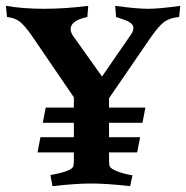

<svg xmlns="http://www.w3.org/2000/svg" viewBox="-22 -626 635 655"><path d="M230 -259V-294L86 -505Q62 -539 45.5 -552Q29 -565 2 -568L-2 -606Q58 -596 128.5 -596Q199 -596 279 -606L276 -568Q219 -556 219 -527Q219 -516 227 -504L326 -365L422 -504Q433 -519 433 -529.5Q433 -540 425.5 -546Q418 -552 408.5 -556Q399 -560 387.5 -563.5Q376 -567 374 -568L371 -606Q445 -596 483 -596Q521 -596 593 -606L589 -568Q557 -565 538.5 -551.5Q520 -538 492 -498L350 -291V-259H474L464 -207H350V-158H456L446 -106H350V-78Q350 -64 352.5 -58.5Q355 -53 364 -48Q384 -37 418 -30L430 -28L422 9Q341 0 289.5 0Q238 0 157 9L150 -29Q220 -41 228 -58Q230 -64 230 -78V-106H106L116 -158H230V-207H124L134 -259Z"/></svg>

Font: Buenard
Style: Bold
Weight: 700
Foundry: FontFuror
Version: Version 1.002 2011